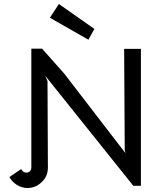

<svg xmlns="http://www.w3.org/2000/svg" viewBox="-20 -930 823 962"><path d="M27 -43 86 -83Q96 -65 112 -65Q123 -65 130 -72.5Q137 -80 137 -90V-686H191L302 -561L609 -162L605 -177L602 -685H686V1H648L207 -550L218 -524L220 -90Q220 -47 189 -17.5Q158 12 118 12Q90 12 65.5 -3Q41 -18 27 -43ZM230 -841 275 -910 453 -785 423 -731Z"/></svg>

Font: Bellota
Style: Bold
Weight: 700
Designer: Kemie Guaida
Foundry: Kemie Guaida
Version: Version 4.001